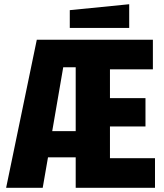

<svg xmlns="http://www.w3.org/2000/svg" viewBox="-20 -888 777 908"><path d="M9 0 154 -700H703V-560H500V-424H668V-290H500V-140H713V0H338V-144H207L182 0ZM227 -268H338V-570H279ZM310 -756V-840L591 -868V-756Z"/></svg>

Font: Tektur SemiCondensed
Style: Bold
Weight: 700
Width: 4
Designer: Adam Jagosz
Foundry: Adam Jagosz
Version: Version 1.005;gftools[0.9.30]